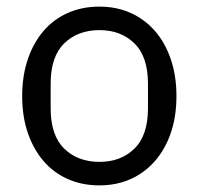

<svg xmlns="http://www.w3.org/2000/svg" viewBox="-20 -548 600 580"><path d="M280 12Q228 12 185 -7Q142 -26 111.5 -61.5Q81 -97 64 -146.5Q47 -196 47 -258Q47 -319 64 -369Q81 -419 111.5 -454.5Q142 -490 185 -509Q228 -528 280 -528Q332 -528 374.5 -509Q417 -490 448 -454.5Q479 -419 496 -369Q513 -319 513 -258Q513 -196 496 -146.5Q479 -97 448 -61.5Q417 -26 374.5 -7Q332 12 280 12ZM280 -59Q345 -59 386 -99Q427 -139 427 -221V-295Q427 -377 386 -417Q345 -457 280 -457Q215 -457 174 -417Q133 -377 133 -295V-221Q133 -139 174 -99Q215 -59 280 -59Z"/></svg>

Font: IBM Plex Sans Arabic
Style: Regular
Weight: 400
Designer: Mike Abbink, Paul van der Laan, Pieter van Rosmalen, Wael Morcos, Khajak Apelian
Foundry: Bold Monday
Version: Version 1.1